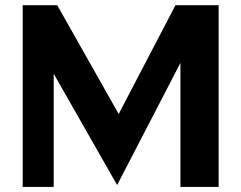

<svg xmlns="http://www.w3.org/2000/svg" viewBox="-20 -738 953 758"><path d="M69.7 0V-717.6H205.9L506.8 -184.8L385.2 -166.5L672.8 -717.6H843.2V0H692.3V-573.8L757.4 -615.2L442.4 -7.5L116.2 -579.9L192.1 -600.9V0Z"/></svg>

Font: Russolo 10pt ExtraLight
Style: Regular
Weight: 200
Designer: Micah Stupak-Hahn
Version: Version 1.000